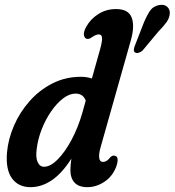

<svg xmlns="http://www.w3.org/2000/svg" viewBox="-20 -766 723 795"><path d="M522 -600 397 -158Q388.5 -129 390.8 -112.2Q393 -95.5 406.5 -95.5Q414 -95.5 421.2 -99.8Q428.5 -104 438 -116Q446 -123 453 -121.5Q476.5 -119.5 461 -75Q445 -34.5 411.5 -12.8Q378 9 342 9Q306 9 288.8 -9.8Q271.5 -28.5 271.5 -62Q271.5 -72.5 272.5 -83.8Q273.5 -95 275.5 -109Q236.5 -48 194.2 -19.5Q152 9 106 9Q56.5 9 29.8 -27.2Q3 -63.5 9 -135Q14 -190.5 38 -246Q62 -301.5 102.5 -347.2Q143 -393 197 -420.5Q251 -448 315 -448Q340 -448 360.5 -441L394.5 -562Q404 -596.5 402.5 -610Q401 -623.5 389 -623.5Q377.5 -623.5 362.5 -613Q348.5 -603 341 -605Q330.5 -606 327.8 -619.8Q325 -633.5 337.5 -656Q355.5 -688 387.8 -708.2Q420 -728.5 460.5 -728.5Q511.5 -728.5 525 -693.8Q538.5 -659 522 -600ZM132 -149.5Q127 -114.5 135.8 -95Q144.5 -75.5 162.5 -75.5Q189 -75.5 219.5 -106.5Q250 -137.5 276.8 -188Q303.5 -238.5 320.5 -297.5L335 -349.5Q324 -378.5 293 -378.5Q267.5 -378.5 241.2 -358.5Q215 -338.5 192 -305.2Q169 -272 153 -231.5Q137 -191 132 -149.5ZM573.5 -667Q586 -698 599.5 -719Q613 -740 638.5 -745Q660 -749 672.2 -738Q684.5 -727 683 -709.5Q681.5 -691 669.8 -674.5Q658 -658 636.5 -636L570.5 -557Q563.5 -550.5 554.8 -547.8Q546 -545 540.5 -548Q534 -551.5 534.2 -559.5Q534.5 -567.5 538.5 -577Z"/></svg>

Font: Fraunces 144pt S100 SemiBold
Style: Italic
Weight: 600
Italic angle: -16°
Version: Version 1.000; ttfautohint (v1.8.3)